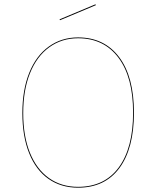

<svg xmlns="http://www.w3.org/2000/svg" viewBox="-20 -864 727 893"><path d="M603 -340Q603 -174 535.5 -82.5Q468 9 343 9Q264 9 205.5 -32Q147 -73 115.5 -151.5Q84 -230 84 -338Q84 -446 116 -525.5Q148 -605 207 -647.5Q266 -690 343 -690Q465 -690 534 -598.5Q603 -507 603 -340ZM88 -338Q88 -231 119 -154Q150 -77 207.5 -36Q265 5 343 5Q466 5 532.5 -85.5Q599 -176 599 -340Q599 -505 531 -595.5Q463 -686 343 -686Q267 -686 209 -644Q151 -602 119.5 -523.5Q88 -445 88 -338ZM426 -840 259 -770 257 -774 424 -844Z"/></svg>

Font: FiraGO Four
Style: Regular
Weight: 100
Designer: bBox Type
Foundry: bBox Type GmbH
Version: Version 1.001